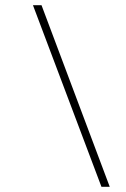

<svg xmlns="http://www.w3.org/2000/svg" viewBox="-20 -720 485 740"><path d="M107 -700 371 0H403L140 -700Z"/></svg>

Font: Jost ExtraLight
Style: Italic
Weight: 250
Italic angle: -5°
Version: Version 3.710